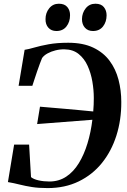

<svg xmlns="http://www.w3.org/2000/svg" viewBox="-20 -976 664 1006"><path d="M229.5 9.5Q182.5 9.5 147.5 4Q112.5 -1.5 83 -9Q53.5 -16.5 21.5 -22L54 -218.5H132.5L142.5 -48Q155.5 -37 182 -31Q208.5 -25 238.5 -25Q288.5 -25 327 -50.5Q365.5 -76 393 -121Q420.5 -166 438.2 -224.2Q456 -282.5 464 -348.5L174.5 -326L189.5 -417Q216.5 -414.5 250 -411.8Q283.5 -409 320.8 -405.8Q358 -402.5 395.8 -399Q433.5 -395.5 468.5 -392Q470 -409.5 470.8 -427.5Q471.5 -445.5 471.5 -462.5Q471.5 -504 464 -548.2Q456.5 -592.5 439.2 -630.8Q422 -669 392.2 -693Q362.5 -717 318 -717.5Q294.5 -718 271.2 -712.2Q248 -706.5 229.2 -696.2Q210.5 -686 200.5 -672Q196 -661.5 189 -642.8Q182 -624 174.5 -602.2Q167 -580.5 160.5 -560.2Q154 -540 149.5 -526.5H77.5L109 -715Q129.5 -718 160.2 -727Q191 -736 234.8 -744Q278.5 -752 337.5 -752Q415 -752 468.5 -726.5Q522 -701 554.2 -657.5Q586.5 -614 601 -558.2Q615.5 -502.5 615.5 -442Q616 -348 590 -266Q564 -184 514.2 -122.2Q464.5 -60.5 392.5 -25.5Q320.5 9.5 229.5 9.5ZM275.5 -813.5Q249 -813.5 233.5 -830.8Q218 -848 218.5 -876Q218.5 -908.5 237.8 -932.5Q257 -956.5 288.5 -956.5Q318.5 -956.5 333 -938.8Q347.5 -921 347 -896Q347 -861.5 328.2 -837.5Q309.5 -813.5 275.5 -813.5ZM467 -813.5Q440.5 -813.5 425 -830.8Q409.5 -848 409.5 -876Q410 -908.5 429.2 -932.5Q448.5 -956.5 480 -956.5Q510 -956.5 524.2 -938.8Q538.5 -921 538.5 -896Q538.5 -861.5 519.8 -837.5Q501 -813.5 467 -813.5Z"/></svg>

Font: Merriweather 120pt SemiBold
Style: Italic
Weight: 600
Italic angle: -7.8°
Version: Version 2.101